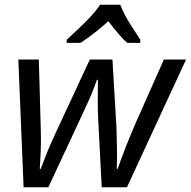

<svg xmlns="http://www.w3.org/2000/svg" viewBox="-20 -786 801 806"><path d="M79 0 57 -536H143L151 -250Q153 -195 151 -150.5Q149 -106 147 -77H151Q159 -98 170 -126.5Q181 -155 193.5 -183.5Q206 -212 216 -233L357 -536H452L469 -249Q470 -212 471 -163.5Q472 -115 470 -77H474Q487 -115 507 -166.5Q527 -218 551 -273L668 -536H761L513 0H407L392 -290Q390 -330 390.5 -367Q391 -404 391 -451H387Q374 -414 360.5 -382.5Q347 -351 323 -300L183 0ZM260 -619Q277 -635 305 -661Q333 -687 359.5 -715.5Q386 -744 400 -766H485Q500 -727 525 -687.5Q550 -648 569 -619V-606H514Q496 -622 475.5 -646Q455 -670 435 -697Q405 -670 374.5 -646.5Q344 -623 318 -606H260Z"/></svg>

Font: Noto Sans
Style: Italic
Weight: 400
Italic angle: -12°
Designer: Monotype Design Team
Foundry: Monotype Imaging Inc.
Version: Version 2.013; ttfautohint (v1.8.4.7-5d5b)